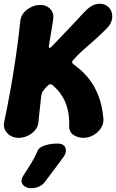

<svg xmlns="http://www.w3.org/2000/svg" viewBox="-39 -708 609 1007"><path d="M58 15Q35.6 15 16.8 4.3Q-2 -6.4 -11.7 -24.6Q-21.4 -42.8 -17.6 -65.2Q2.4 -160.2 17.7 -247.1Q33 -334 45.5 -420.7Q58 -507.4 68 -601.8Q71.2 -624.8 87 -642.7Q102.8 -660.6 125.4 -671.3Q148 -682 171.6 -682Q206 -682 225.7 -659.8Q245.4 -637.6 239.6 -603L217.6 -467.8Q216.6 -460.8 219 -457.7Q221.4 -454.6 229.2 -460.8Q251.8 -484.4 276.2 -509.9Q300.6 -535.4 331.3 -567.7Q362 -600 401.6 -643Q434.6 -679.8 467.8 -686.5Q501 -693.2 525.4 -674.6Q540.6 -663.2 546.7 -643.7Q552.8 -624.2 547.1 -601.8Q541.4 -579.4 519.8 -557.8Q482.2 -520.2 451.8 -493.6Q421.4 -467 395.4 -444Q369.4 -421 344.2 -392.6Q337.8 -385 339.7 -379.7Q341.6 -374.4 345.6 -371.4Q359.2 -361.6 382.9 -341.7Q406.6 -321.8 432.3 -288.3Q458 -254.8 477.7 -204.6Q497.4 -154.4 503.4 -84.2Q505 -57.6 489.7 -34.9Q474.4 -12.2 450 1.4Q425.6 15 399 15Q369.2 15 345.9 -0.5Q322.6 -16 323.8 -50.2Q325 -98.8 315.5 -135Q306 -171.2 291.9 -195.7Q277.8 -220.2 263.7 -235.4Q249.6 -250.6 241.6 -257.6Q232.2 -265.4 227.1 -266.1Q222 -266.8 216.8 -263.4Q206.8 -255.2 198.7 -245.7Q190.6 -236.2 183.4 -226.4Q181 -220.4 179.4 -213.2Q177.8 -206 177.4 -205.6Q174.4 -176.6 171.9 -156Q169.4 -135.4 167.4 -115.1Q165.4 -94.8 162.4 -65.8Q160.2 -42.8 144.1 -24.1Q128 -5.4 105 4.8Q82 15 58 15ZM194.6 248.4Q184.8 261.4 166.1 270.2Q147.4 279 127.2 279H123.2Q107.2 279 93.2 271.1Q79.2 263.2 74.9 248.1Q70.6 233 84 211.8Q110 172.8 126.1 145.8Q142.2 118.8 159 81.6Q164.4 69 180.1 61.2Q195.8 53.4 216.9 49.2Q238 45 258 45H265Q285.4 45 296 55.2Q306.6 65.4 306.7 81.1Q306.8 96.8 294.6 114.4Q266.2 153 244.6 182Q223 211 194.6 248.4Z"/></svg>

Font: Winky Sans
Style: Italic
Weight: 400
Italic angle: -8.97852°
Designer: Simon Atzbach
Foundry: typofactur
Version: Version 1.205